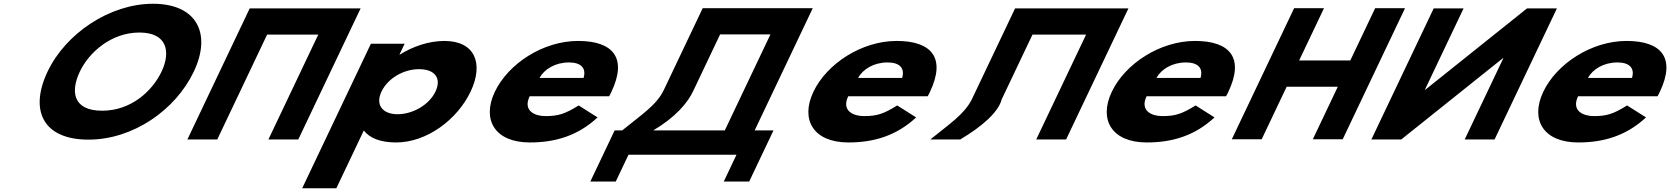

<svg xmlns="http://www.w3.org/2000/svg" viewBox="-20 -747 8934 1027"><path d="M234.4 -363.9C137 -159.1 207.7 -0.1 453.1 -0.1C692.4 -0.1 919.2 -159.1 1016.6 -363.9C1114 -568.8 1031.1 -726.9 798.6 -726.9C567.6 -726.9 331.8 -568.8 234.4 -363.9ZM407 -363.9C456.7 -468.5 576.3 -573 725.5 -573C875.6 -573 893.8 -468.5 844.1 -363.9C794.4 -259.4 680.9 -154.8 526.6 -154.8C368.2 -154.8 357.3 -259.4 407 -363.9Z M1408.8 -561.9H1682.4L1415.7 -0.9H1575.5L1908.9 -702.1H1749.1H1475.5H1315.7L982.3 -0.9H1142.1Z M2497.2 -257C2568.5 -407 2521.1 -528 2357 -528C2272.3 -528 2184.9 -497 2119 -455H2116.8L2144.4 -513H1963.9L1596.4 260H1779.1L1926 -49C1957.3 -8 2015.3 15 2098.8 15C2262.9 15 2425.9 -107 2497.2 -257ZM2309.2 -257C2275.5 -186 2187.6 -136 2106.5 -136C2026.6 -136 1986.7 -186 2020.5 -257C2053.7 -327 2137.6 -377 2221.1 -377C2308.2 -377 2342.5 -327 2309.2 -257Z M3238.1 -232C3241.9 -238 3247.2 -249 3250.5 -256C3336.1 -436 3260.8 -528 3072.3 -528C2884.7 -528 2698.2 -406 2626.9 -256C2556.1 -107 2626.6 15 2814.1 15C2952 15 3072.2 -22 3176.4 -119L3075.2 -183C3001.3 -137 2965.8 -126 2896.9 -126C2842.4 -126 2775.4 -153 2813 -232ZM2865.6 -330C2891.6 -377 2949.8 -413 3023.6 -413C3086.6 -413 3117.5 -384 3101.5 -330Z M3690.4 -265.4 3831.8 -562.9H4101L3856.9 -49.5H3474.3C3591.6 -119.2 3659.9 -196.6 3690.4 -265.4ZM4117.4 -49.5H4016.7L4327.4 -703.2H3738.7L3530.6 -265.4C3491.4 -183.8 3411 -133.7 3308.1 -49.5H3267.7L3137.6 224.2H3273.6L3341.9 80.5H3919.6L3851.3 224.2H3987.3Z M4942.1 -232C4945.9 -238 4951.2 -249 4954.5 -256C5040.1 -436 4964.8 -528 4776.3 -528C4588.7 -528 4402.2 -406 4330.9 -256C4260.1 -107 4330.6 15 4518.1 15C4656 15 4776.2 -22 4880.4 -119L4779.2 -183C4705.3 -137 4669.8 -126 4600.9 -126C4546.4 -126 4479.4 -153 4517 -232ZM4569.6 -330C4595.6 -377 4653.8 -413 4727.6 -413C4790.6 -413 4821.5 -384 4805.5 -330Z M5338.2 -215.9 5502.7 -561.9H5789.4L5522.7 -0.9H5682.5L6015.9 -702.1H5856.1H5569.4H5409.6L5178.4 -215.9C5137.1 -134.3 5059.2 -85 4956.3 -0.9H5116.1C5233.4 -70.6 5320.7 -147.1 5338.2 -215.9Z M6538.1 -232C6541.9 -238 6547.2 -249 6550.5 -256C6636.1 -436 6560.8 -528 6372.3 -528C6184.7 -528 5998.2 -406 5926.9 -256C5856.1 -107 5926.6 15 6114.1 15C6252 15 6372.2 -22 6476.4 -119L6375.2 -183C6301.3 -137 6265.8 -126 6196.9 -126C6142.4 -126 6075.4 -153 6113 -232ZM6165.6 -330C6191.6 -377 6249.8 -413 6323.6 -413C6386.6 -413 6417.5 -384 6401.5 -330Z M6862.4 -283.2H7135.9L7002.2 -1.9H7162L7495.4 -703.1H7335.6L7202.6 -423.5H6929L7062 -703.1H6902.2L6568.8 -1.9H6728.6Z M8021.5 -436.1H8019.5L7475.2 -0.9H7315.4L7648.8 -702.1H7808.6L7601.7 -266.9H7603.8L8148 -702.1H8307.8L7974.4 -0.9H7814.6Z M8846.1 -232C8849.9 -238 8855.2 -249 8858.5 -256C8944.1 -436 8868.8 -528 8680.3 -528C8492.7 -528 8306.2 -406 8234.9 -256C8164.1 -107 8234.6 15 8422.1 15C8560 15 8680.2 -22 8784.4 -119L8683.2 -183C8609.3 -137 8573.8 -126 8504.9 -126C8450.4 -126 8383.4 -153 8421 -232ZM8473.6 -330C8499.6 -377 8557.8 -413 8631.6 -413C8694.6 -413 8725.5 -384 8709.5 -330Z"/></svg>

Font: Hussar
Style: BdSuprExtOblFive
Weight: 700
Foundry: Cannot Into Space Fonts
Version: Version 2.00